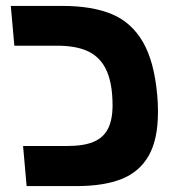

<svg xmlns="http://www.w3.org/2000/svg" viewBox="-20 -629 640 649"><path d="M58 -135.5H207.5Q263.5 -135.5 296.8 -149.8Q330 -164 345.2 -194.2Q360.5 -224.5 360.5 -273.5Q360.5 -290 359 -309.5Q354 -370 332 -406.2Q310 -442.5 271 -458.5Q232 -474.5 173.5 -474.5H28.5L16.5 -609H190.5Q291.5 -609 358 -581.2Q424.5 -553.5 463 -487.2Q501.5 -421 511.5 -307Q514 -282 514 -250.5Q514 -158 482.8 -103Q451.5 -48 391.2 -24Q331 0 239 0H70Z"/></svg>

Font: JuliaMono ExtraBold
Style: Italic
Weight: 800
Italic angle: -9°
Monospace: yes
Designer: cormullion
Foundry: corm
Version: Version 0.057; ttfautohint (v1.8.4)